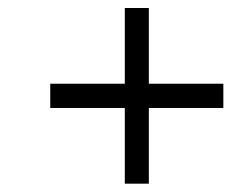

<svg xmlns="http://www.w3.org/2000/svg" viewBox="-20 -437 564 468"><path d="M524.4 -173.8H342.8V10.7H284.2V-173.8H102.5V-232.9H284.2V-417.5H342.8V-232.9H524.4Z"/></svg>

Font: RIT Rachana
Style: Regular
Weight: 400
Designer: Hussain KH
Version: 1.4.7